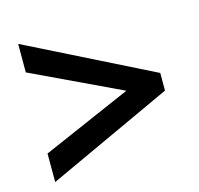

<svg xmlns="http://www.w3.org/2000/svg" viewBox="-79 -758 688 663"><g transform="rotate(-15 264.5 -426.0)"><path d="M40 -179 488 -386V-449L40 -673V-571L359 -420L40 -281Z"/></g></svg>

Font: Noto Sans Malayalam UI SemiCondensed SemiBold
Style: Regular
Weight: 600
Width: 4
Designer: Jelle Bosma - Monotype Design Team
Foundry: Monotype Imaging Inc.
Version: Version 2.104